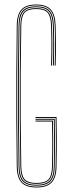

<svg xmlns="http://www.w3.org/2000/svg" viewBox="-20 -825 314 850"><path d="M141.2 5Q95.5 5 75.2 -16.8Q55 -38.5 54.2 -88Q52.8 -199.5 52.2 -299.8Q51.8 -400 52.2 -500.2Q52.8 -600.5 54.2 -712Q55 -761.5 75.1 -783.2Q95.2 -805 140.2 -805Q184.5 -805 204.6 -783.2Q224.8 -761.5 226.2 -712Q227.5 -669.8 227.8 -629.1Q228 -588.5 226.2 -535H222.2Q223.8 -582.2 223.8 -623.6Q223.8 -665 222.2 -712Q220.8 -760 201.9 -780.5Q183 -801 140.2 -801Q96.8 -801 77.9 -780.5Q59 -760 58.2 -712Q56.8 -600.5 56.2 -500.2Q55.8 -400 56.2 -299.8Q56.8 -199.5 58.2 -88Q59 -40 78 -19.5Q97 1 141.2 1Q186.2 1 205.9 -19.5Q225.5 -40 226.2 -88Q227.2 -142.5 227.4 -180.9Q227.5 -219.2 227.1 -248.2Q226.8 -277.2 226.2 -303H137.2V-307H230.2Q231 -272.5 231.4 -221.9Q231.8 -171.2 230.2 -88Q229.5 -38.5 208.6 -16.8Q187.8 5 141.2 5ZM141.2 -3Q99.2 -3 81.1 -22.2Q63 -41.5 62.2 -88Q60.2 -199.5 59.6 -299.8Q59 -400 59.6 -500.2Q60.2 -600.5 62.2 -712Q63 -758.5 80.6 -777.8Q98.2 -797 140.2 -797Q181.5 -797 199.1 -777.8Q216.8 -758.5 218.2 -712Q219.8 -664.8 219.8 -623.5Q219.8 -582.2 218.2 -535H214.2Q215.8 -582.2 215.8 -623.5Q215.8 -664.8 214.2 -712Q212.8 -756.2 196 -774.6Q179.2 -793 140.2 -793Q100.5 -793 83.8 -774.6Q67 -756.2 66.2 -712Q64.2 -600.5 63.6 -500.2Q63 -400 63.6 -299.8Q64.2 -199.5 66.2 -88Q67 -43.8 83.9 -25.4Q100.8 -7 141.2 -7Q182.5 -7 200 -25.4Q217.5 -43.8 218.2 -88Q219.8 -165 219.4 -211Q219 -257 218.2 -295H137.2V-299H222.2Q223 -265.2 223.4 -216Q223.8 -166.8 222.2 -88Q221.5 -41.5 203.1 -22.2Q184.8 -3 141.2 -3ZM141.2 -11Q102.2 -11 86.6 -28.1Q71 -45.2 70.2 -88Q68.2 -199.5 67.6 -299.8Q67 -400 67.6 -500.2Q68.2 -600.5 70.2 -712Q71 -754.8 86.5 -771.9Q102 -789 140.2 -789Q177.8 -789 193.2 -771.9Q208.8 -754.8 210.2 -712Q211.8 -664.8 211.8 -623.5Q211.8 -582.2 210.2 -535H206.2Q207.2 -566.5 207.6 -595Q208 -623.5 207.6 -651.8Q207.2 -680 206.2 -711Q204.8 -753 190.5 -769Q176.2 -785 140.2 -785Q103.5 -785 89.2 -769.1Q75 -753.2 74.2 -712Q72.2 -600.5 71.6 -500.2Q71 -400 71.6 -299.8Q72.2 -199.5 74.2 -88Q75 -46.8 89.8 -30.9Q104.5 -15 141.2 -15Q179.5 -15 194.5 -30.9Q209.5 -46.8 210.2 -88Q211.8 -160.5 211.4 -205.2Q211 -250 210.2 -287H137.2V-291H214.2Q215 -258 215.4 -210.1Q215.8 -162.2 214.2 -88Q213.5 -45.2 197.2 -28.1Q181 -11 141.2 -11Z"/></svg>

Font: Big Shoulders Inline Display Thin Thin
Style: Regular
Weight: 250
Version: Version 2.002